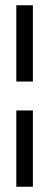

<svg xmlns="http://www.w3.org/2000/svg" viewBox="-20 -640 186 730"><path d="M42 70V-220H105V70ZM42 -330V-620H105V-330Z"/></svg>

Font: Charger Pro
Style: Lit
Weight: 300
Designer: Jasper
Foundry: Cannot Into Space Fonts
Version: Version 1.09